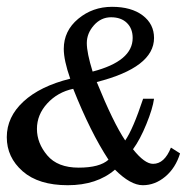

<svg xmlns="http://www.w3.org/2000/svg" viewBox="-21 -545 551 566"><path d="M186 -313Q167 -367.2 167 -400.9Q167 -454.1 209.5 -489.5Q252 -524.9 309.1 -524.9Q366.2 -524.9 399.7 -499.5Q433.1 -474.1 433.1 -433.1Q433.1 -346.2 264.2 -303.2Q313 -183.1 348.1 -130.9Q371.1 -164.1 400.9 -253.9H433.1Q429.2 -225.1 410.6 -179.4Q392.1 -133.8 371.1 -105Q405.3 -62 430.2 -62Q463.9 -62 482.9 -109.9L509.8 -92.8Q496.6 -49.8 466.3 -24.4Q436 1 399.9 1Q363.8 1 317.9 -44.9Q264.6 1 178.7 1Q92.8 1 45.9 -40Q-1 -81.1 -1 -140.6Q-1 -200.2 48.1 -245.6Q97.2 -291 186 -313ZM298.8 -74.2Q245.6 -155.3 194.8 -283.2Q148.9 -273.4 118.4 -240.2Q87.9 -207 87.9 -165Q87.9 -123 118.4 -86.9Q148.9 -50.8 210.9 -50.8Q272.9 -50.8 298.8 -74.2ZM252 -334Q370.1 -364.7 370.1 -433.1Q370.1 -460.9 353 -477.5Q335.9 -494.1 306.4 -494.1Q276.9 -494.1 255.9 -470.5Q234.9 -446.8 234.9 -418Q234.9 -389.2 252 -334Z"/></svg>

Font: Marck Script
Style: Regular
Weight: 400
Designer: Denis Masharov, Marck Fogel
Foundry: Denis Masharov
Version: Version 1.002